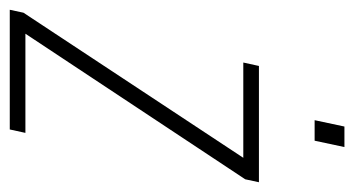

<svg xmlns="http://www.w3.org/2000/svg" viewBox="-210 -539 725 393"><g transform="rotate(90 152.5 -342.5)"><path d="M-24 0 -18 -28 279 -478H84L91 -510H329L323 -482L25 -32H228L221 0ZM202 -624 215 -685H257L244 -624Z"/></g></svg>

Font: Saira Condensed Thin
Style: Italic
Weight: 250
Width: 3
Italic angle: -12°
Designer: Hector Gatti with collaboration of the Omnibus-Type team
Foundry: Omnibus-Type
Version: Version 1.101